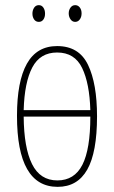

<svg xmlns="http://www.w3.org/2000/svg" viewBox="-20 -716 443 746"><path d="M357 -264Q357 -124 319 -57Q281 10 204 10Q46 10 46 -266Q46 -400 84.5 -468.5Q123 -537 202 -537Q287 -537 322 -464Q357 -391 357 -264ZM202 -512Q136 -512 105.5 -454Q75 -396 72 -288H331Q328 -392 299 -452Q270 -512 202 -512ZM203 -15Q269 -15 300 -75.5Q331 -136 331 -263H72Q73 -142 104.5 -78.5Q136 -15 203 -15ZM106 -663Q106 -676 112.5 -686Q119 -696 131 -696Q142 -696 148.5 -686.5Q155 -677 155 -663Q155 -649 148.5 -640Q142 -631 131 -631Q119 -631 112.5 -640.5Q106 -650 106 -663ZM247 -664Q247 -677 254 -686.5Q261 -696 272 -696Q283 -696 290 -687Q297 -678 297 -664Q297 -650 290 -640.5Q283 -631 272 -631Q261 -631 254 -641Q247 -651 247 -664Z"/></svg>

Font: Noto Sans ExtraCondensed Thin
Style: Regular
Weight: 100
Width: 2
Designer: Monotype Design Team
Foundry: Monotype Imaging Inc.
Version: Version 2.013; ttfautohint (v1.8.4.7-5d5b)